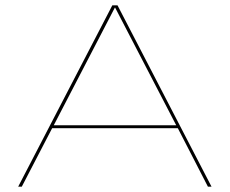

<svg xmlns="http://www.w3.org/2000/svg" viewBox="-20 -698 860 718"><path d="M48 0H61.5L175 -218.5H645L757.5 0H771L419.5 -678H400ZM181 -229.5 409.5 -669.5H410.5L639 -229.5Z"/></svg>

Font: Anybody Expanded Thin
Style: Regular
Weight: 250
Width: 7
Version: Version 1.113;gftools[0.9.25]